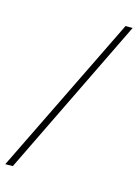

<svg xmlns="http://www.w3.org/2000/svg" viewBox="-156 -775 647 900"><g transform="rotate(15 167.0 -324.5)"><path d="M373 -710.4 -2 60.5 -38.6 61 338.4 -710.4Z"/></g></svg>

Font: Roboto Condensed ExtraLight
Style: Italic
Weight: 250
Italic angle: -12°
Designer: Christian Robertson
Foundry: Google
Version: Version 3.008; 2023